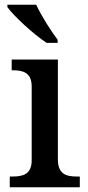

<svg xmlns="http://www.w3.org/2000/svg" viewBox="-20 -786 369 806"><path d="M176 -606H222V-619C193 -657 153 -721 132 -766H11V-756C36 -721 120 -642 176 -606ZM21 0H315V-45H302C258 -45 223 -55 223 -117V-536H29V-491H34C77 -491 113 -481 113 -423V-113C113 -55 77 -45 34 -45H21Z"/></svg>

Font: Noto Serif Ethiopic Medium
Style: Regular
Weight: 500
Designer: Monotype Design Team
Foundry: Monotype Imaging Inc.
Version: Version 2.102